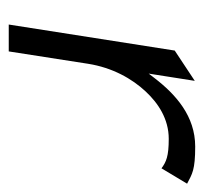

<svg xmlns="http://www.w3.org/2000/svg" viewBox="-34 -454 477 450"><g transform="rotate(90 205.0 -228.5)"><path d="M100 -10 129 -196C138 -253 164 -299 194 -331C221 -360 258 -385 305 -385C346 -385 359 -379 374 -368L410 -428C387 -440 378 -447 323 -447C252 -447 201 -402 162 -351L152 -338L169 -446L98 -399L37 -10Z"/></g></svg>

Font: Charger Pro
Style: LitNarObl
Weight: 300
Designer: Jasper
Foundry: Cannot Into Space Fonts
Version: Version 1.09